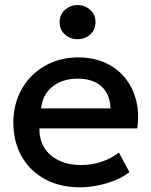

<svg xmlns="http://www.w3.org/2000/svg" viewBox="-20 -742 612 776"><path d="M302.5 15Q222.5 15 162 -17.8Q101.5 -50.5 67.8 -109.5Q34 -168.5 34 -246.5Q34 -303.5 53.5 -351.8Q73 -400 108.5 -435.5Q144 -471 191.8 -490.5Q239.5 -510 296 -510Q357.5 -510 405.5 -488.2Q453.5 -466.5 485.2 -427.5Q517 -388.5 530.2 -336.2Q543.5 -284 534.5 -223H139.5Q138.5 -178.5 159 -145.2Q179.5 -112 217.8 -93.5Q256 -75 308 -75Q350 -75 389.2 -87.8Q428.5 -100.5 460.5 -125.5L503 -46.5Q479 -27 445 -13.2Q411 0.5 374 7.8Q337 15 302.5 15ZM146 -304H426.5Q425 -360 390.8 -392Q356.5 -424 293.5 -424Q232.5 -424 192.2 -392Q152 -360 146 -304ZM293.5 -583.5Q264 -583.5 242.5 -602.5Q221 -621.5 221 -652.5Q221 -683 242.5 -702.2Q264 -721.5 293.5 -721.5Q323 -721.5 344.5 -702.2Q366 -683 366 -652.5Q366 -621.5 344.5 -602.5Q323 -583.5 293.5 -583.5Z"/></svg>

Font: Geologica Roman
Style: Regular
Weight: 400
Designer: Sindre Bremnes, Frode Helland
Foundry: Monokrom Skriftforlag AS
Version: Version 1.010;gftools[0.9.28]